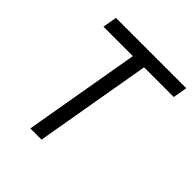

<svg xmlns="http://www.w3.org/2000/svg" viewBox="-189 -834 969 969"><g transform="rotate(45 295.0 -350.0)"><path d="M177 0H257L365 -624H577L590 -700H88L75 -624H285Z"/></g></svg>

Font: Fixel Display 20240404
Style: Italic
Weight: 400
Italic angle: -10°
Designer: AlfaBravo + MacPaw
Foundry: Kyrylo Tkachov, Marchela Mozhyna, Serhii Makarenko, Maria Weinstein, Zakhar Kryvoshyya
Version: Version 1.211;Glyphs 3.2 (3225)